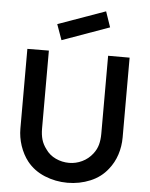

<svg xmlns="http://www.w3.org/2000/svg" viewBox="-65 -1062 880 1130"><g transform="rotate(5 375.0 -497.5)"><path d="M268.5 -817.5 235.5 -909.5 515.5 -1009.5 547 -917.5ZM677 -278Q677 -225.5 661 -176.5Q645 -127.5 613.5 -88.5Q573.5 -37 511 -11Q447.5 15.5 376 15.5Q305.5 15.5 241 -11Q177 -37.5 136.5 -88.5Q107 -126 89.5 -177.5Q73 -227.5 73 -278V-749L200 -750V-289.5Q200 -253.5 208.2 -224.8Q216.5 -196 236.5 -170Q259 -137 296.5 -119.5Q334 -102 376 -102Q415.5 -102 452.2 -119.5Q489 -137 514.5 -170Q534.5 -196 542.2 -224.5Q550 -253 550 -289.5V-750H677Z"/></g></svg>

Font: Russisch Sans
Style: Bold
Weight: 700
Designer: Michael Sharanda (font) & Cristiano Sobral (main changes)
Foundry: Michael Sharanda
Version: Version 2.00;September 8, 2020;FontCreator 13.0.0.2681 64-bi